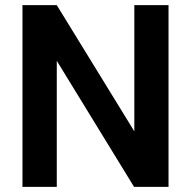

<svg xmlns="http://www.w3.org/2000/svg" viewBox="-20 -731 748 751"><path d="M639.2 -710.9V0H504.4L202.1 -493.2V0H67.9V-710.9H202.1L505.4 -217.3V-710.9Z"/></svg>

Font: Vazirmatn RD UI FD SemiBold
Style: Regular
Weight: 600
Designer: Saber Rastikerdar
Foundry: Saber Rastikerdar
Version: Version 33.003